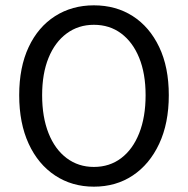

<svg xmlns="http://www.w3.org/2000/svg" viewBox="-20 -688 704 720"><path d="M332 12Q250 12 186.5 -30Q123 -72 87.5 -149Q52 -226 52 -331Q52 -436 87.5 -511.5Q123 -587 186.5 -627.5Q250 -668 332 -668Q415 -668 478 -627.5Q541 -587 577 -511.5Q613 -436 613 -331Q613 -226 577 -149Q541 -72 478 -30Q415 12 332 12ZM332 -62Q391 -62 434.5 -95Q478 -128 502 -188.5Q526 -249 526 -331Q526 -412 502 -471Q478 -530 434.5 -562.5Q391 -595 332 -595Q274 -595 230 -562.5Q186 -530 162 -471Q138 -412 138 -331Q138 -249 162 -188.5Q186 -128 230 -95Q274 -62 332 -62Z"/></svg>

Font: Source Sans 3 ExtraLight
Style: Regular
Weight: 400
Version: Version 3.052;hotconv 1.1.0;makeotfexe 2.6.0